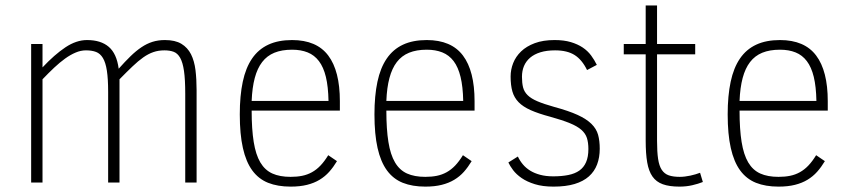

<svg xmlns="http://www.w3.org/2000/svg" viewBox="-20 -675 3140 710"><path d="M665 0V-328.1Q665 -380.9 660.4 -412.6Q655.8 -444.3 646.2 -461.2Q636.7 -478 622.3 -483.4Q607.9 -488.8 587.9 -488.8Q565.9 -488.8 547.4 -482.4Q528.8 -476.1 510 -462.9Q491.2 -449.7 470 -429.4Q448.7 -409.2 421.9 -381.8V0H379.9V-335Q379.9 -383.8 375.2 -413.8Q370.6 -443.8 360.6 -460.4Q350.6 -477.1 335.2 -482.9Q319.8 -488.8 297.9 -488.8Q278.8 -488.8 259.8 -480.7Q240.7 -472.7 220.9 -458.5Q201.2 -444.3 180.4 -424.8Q159.7 -405.3 137.2 -381.8V0H95.2V-512.2H137.2V-425.8Q181.6 -473.1 221.9 -500Q262.2 -526.9 301.8 -526.9Q353 -526.9 382.3 -501.7Q411.6 -476.6 418.9 -420.9Q442.4 -447.3 462.6 -467Q482.9 -486.8 502.9 -500.2Q522.9 -513.7 543.9 -520.3Q564.9 -526.9 589.8 -526.9Q627.9 -526.9 650.9 -512.9Q673.8 -499 686.3 -474.4Q698.7 -449.7 702.9 -415.8Q707 -381.8 707 -341.8V0Z M910.6 -266.1Q910.6 -197.3 918.2 -150.1Q925.8 -103 942.6 -74.5Q959.5 -45.9 987.1 -33.4Q1014.6 -21 1054.7 -21Q1078.1 -21 1097.4 -24.9Q1116.7 -28.8 1133.5 -38.1Q1150.4 -47.4 1165 -62.7Q1179.7 -78.1 1193.8 -101.1L1226.1 -79.1Q1212.9 -57.1 1197.5 -39.8Q1182.1 -22.5 1161.9 -10.3Q1141.6 2 1115.5 8.5Q1089.4 15.1 1054.7 15.1Q1006.8 15.1 971.4 1Q936 -13.2 912.8 -44.9Q889.6 -76.7 878.2 -127.7Q866.7 -178.7 866.7 -252Q866.7 -320.8 877.7 -372.6Q888.7 -424.3 912.1 -458.5Q935.5 -492.7 972.2 -509.8Q1008.8 -526.9 1060.1 -526.9Q1150.9 -526.9 1193.8 -469.7Q1236.8 -412.6 1236.8 -300.8V-266.1ZM1194.8 -301.8Q1193.8 -354.5 1185.1 -390.6Q1176.3 -426.8 1159.4 -449Q1142.6 -471.2 1117.7 -481.2Q1092.8 -491.2 1060.1 -491.2Q1022 -491.2 994.6 -480Q967.3 -468.8 949.5 -445.6Q931.6 -422.4 922.1 -386.7Q912.6 -351.1 910.6 -301.8Z M1408.7 -266.1Q1408.7 -197.3 1416.3 -150.1Q1423.8 -103 1440.7 -74.5Q1457.5 -45.9 1485.1 -33.4Q1512.7 -21 1552.7 -21Q1576.2 -21 1595.5 -24.9Q1614.7 -28.8 1631.6 -38.1Q1648.4 -47.4 1663.1 -62.7Q1677.7 -78.1 1691.9 -101.1L1724.1 -79.1Q1710.9 -57.1 1695.6 -39.8Q1680.2 -22.5 1659.9 -10.3Q1639.6 2 1613.5 8.5Q1587.4 15.1 1552.7 15.1Q1504.9 15.1 1469.5 1Q1434.1 -13.2 1410.9 -44.9Q1387.7 -76.7 1376.2 -127.7Q1364.7 -178.7 1364.7 -252Q1364.7 -320.8 1375.7 -372.6Q1386.7 -424.3 1410.2 -458.5Q1433.6 -492.7 1470.2 -509.8Q1506.8 -526.9 1558.1 -526.9Q1648.9 -526.9 1691.9 -469.7Q1734.9 -412.6 1734.9 -300.8V-266.1ZM1692.9 -301.8Q1691.9 -354.5 1683.1 -390.6Q1674.3 -426.8 1657.5 -449Q1640.6 -471.2 1615.7 -481.2Q1590.8 -491.2 1558.1 -491.2Q1520 -491.2 1492.7 -480Q1465.3 -468.8 1447.5 -445.6Q1429.7 -422.4 1420.2 -386.7Q1410.6 -351.1 1408.7 -301.8Z M2197.8 -125Q2197.8 -92.8 2188 -66.9Q2178.2 -41 2157.7 -22.7Q2137.2 -4.4 2104.7 5.4Q2072.3 15.1 2026.9 15.1Q1986.8 15.1 1957.8 6.1Q1928.7 -2.9 1908.9 -16.6Q1889.2 -30.3 1877.4 -45.9Q1865.7 -61.5 1859.9 -74.2L1895 -96.2Q1902.3 -80.6 1913.6 -67.1Q1924.8 -53.7 1940.7 -43.9Q1956.5 -34.2 1977.5 -28.6Q1998.5 -22.9 2025.9 -22.9Q2057.1 -22.9 2081.5 -27.8Q2106 -32.7 2122.3 -44.2Q2138.7 -55.7 2147.2 -75.2Q2155.8 -94.7 2155.8 -124Q2155.8 -147.5 2150.4 -164.6Q2145 -181.6 2129.6 -195.1Q2114.3 -208.5 2086.7 -219.7Q2059.1 -231 2015.1 -243.2Q1971.2 -254.9 1942.6 -267.6Q1914.1 -280.3 1897.7 -297.1Q1881.3 -314 1874.8 -336.7Q1868.2 -359.4 1868.2 -392.1Q1868.2 -417.5 1877.7 -441.7Q1887.2 -465.8 1907 -484.9Q1926.8 -503.9 1957.5 -515.4Q1988.3 -526.9 2030.8 -526.9Q2065.4 -526.9 2090.8 -519.3Q2116.2 -511.7 2134.8 -499.3Q2153.3 -486.8 2165.8 -470Q2178.2 -453.1 2187 -435.1L2150.9 -416Q2132.3 -454.1 2105 -471.4Q2077.6 -488.8 2032.7 -488.8Q2001.5 -488.8 1978.5 -481.7Q1955.6 -474.6 1940.4 -461.7Q1925.3 -448.7 1917.7 -430.9Q1910.2 -413.1 1910.2 -391.1Q1910.2 -368.2 1914.3 -351.8Q1918.5 -335.4 1931.2 -323Q1943.8 -310.5 1967.3 -300.5Q1990.7 -290.5 2028.8 -279.8Q2083 -265.1 2116 -250Q2148.9 -234.9 2167.2 -216.8Q2185.5 -198.7 2191.7 -176.5Q2197.8 -154.3 2197.8 -125Z M2579.1 -2Q2562 4.9 2539.8 10Q2517.6 15.1 2492.7 15.1Q2455.1 15.1 2430.9 6.3Q2406.7 -2.4 2392.8 -22.2Q2378.9 -42 2373.3 -74.5Q2367.7 -106.9 2367.7 -154.8V-474.1H2286.6V-512.2H2367.7V-654.8H2409.7V-512.2H2550.8V-474.1H2409.7V-153.8Q2409.7 -113.3 2413.6 -87.4Q2417.5 -61.5 2427.2 -46.9Q2437 -32.2 2453.1 -26.6Q2469.2 -21 2493.7 -21Q2502.4 -21 2512.7 -22.2Q2522.9 -23.4 2533 -25.6Q2543 -27.8 2552.2 -30.5Q2561.5 -33.2 2568.8 -36.1Z M2714.8 -266.1Q2714.8 -197.3 2722.4 -150.1Q2730 -103 2746.8 -74.5Q2763.7 -45.9 2791.3 -33.4Q2818.8 -21 2858.9 -21Q2882.3 -21 2901.6 -24.9Q2920.9 -28.8 2937.7 -38.1Q2954.6 -47.4 2969.2 -62.7Q2983.9 -78.1 2998 -101.1L3030.3 -79.1Q3017.1 -57.1 3001.7 -39.8Q2986.3 -22.5 2966.1 -10.3Q2945.8 2 2919.7 8.5Q2893.6 15.1 2858.9 15.1Q2811 15.1 2775.6 1Q2740.2 -13.2 2717 -44.9Q2693.8 -76.7 2682.4 -127.7Q2670.9 -178.7 2670.9 -252Q2670.9 -320.8 2681.9 -372.6Q2692.9 -424.3 2716.3 -458.5Q2739.7 -492.7 2776.4 -509.8Q2813 -526.9 2864.3 -526.9Q2955.1 -526.9 2998 -469.7Q3041 -412.6 3041 -300.8V-266.1ZM2999 -301.8Q2998 -354.5 2989.3 -390.6Q2980.5 -426.8 2963.6 -449Q2946.8 -471.2 2921.9 -481.2Q2897 -491.2 2864.3 -491.2Q2826.2 -491.2 2798.8 -480Q2771.5 -468.8 2753.7 -445.6Q2735.8 -422.4 2726.3 -386.7Q2716.8 -351.1 2714.8 -301.8Z"/></svg>

Font: Clear Sans Thin
Style: Regular
Weight: 250
Foundry: Intel Corporation
Version: Version 1.00